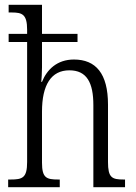

<svg xmlns="http://www.w3.org/2000/svg" viewBox="-20 -780 565 800"><path d="M14 0H229V-32H223C174 -32 155 -38 155 -102V-315C155 -426 193 -487 269 -487C342 -487 369 -435 369 -342V0H501V-32H495C446 -32 430 -40 430 -105V-344C430 -474 379 -532 288 -532C217 -532 175 -489 155 -439H152C153 -449 155 -477 155 -499V-605H303V-639H155V-760H16V-728H29C73 -728 93 -720 93 -656V-639H16V-605H93V-105C93 -39 74 -32 24 -32H14Z"/></svg>

Font: Noto Serif Hebrew Condensed Light
Style: Regular
Weight: 300
Width: 3
Designer: Monotype Design Team
Foundry: Monotype Imaging Inc.
Version: Version 2.004